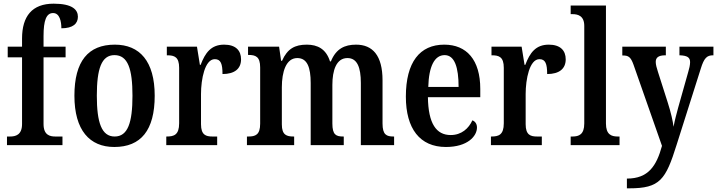

<svg xmlns="http://www.w3.org/2000/svg" viewBox="-20 -790 3903 1045"><path d="M18 0H320V-47H281C251 -47 217 -55 217 -115V-478H337V-536H217V-594C217 -679 232 -719 269 -719C305 -719 314 -673 314 -636C378 -636 404 -662 404 -699C404 -737 374 -770 272 -770C155 -770 100 -702 100 -580V-536H22V-478H100V-115C100 -55 64 -47 35 -47H18Z M602 10C747 10 822 -81 822 -269C822 -457 740 -547 605 -547C460 -547 385 -457 385 -269C385 -81 468 10 602 10ZM604 -47C533 -47 507 -123 507 -269C507 -415 532 -490 603 -490C676 -490 701 -415 701 -269C701 -123 676 -47 604 -47Z M885 0H1162V-47H1136C1101 -47 1074 -55 1074 -114V-278C1074 -359 1095 -468 1149 -468C1182 -468 1191 -442 1191 -387C1257 -387 1292 -416 1292 -467C1292 -515 1263 -547 1200 -547C1129 -547 1097 -503 1072 -437H1068L1052 -536H888V-489H891C929 -489 955 -480 955 -421V-119C955 -56 927 -47 888 -47H885Z M1324 0H1581V-47H1578C1540 -47 1514 -55 1514 -113V-315C1514 -399 1537 -474 1598 -474C1652 -474 1671 -424 1671 -338V0H1851V-47H1848C1809 -47 1789 -56 1789 -118V-328C1789 -406 1810 -474 1871 -474C1924 -474 1944 -424 1944 -338V0H2125V-47H2122C2084 -47 2062 -56 2062 -118V-353C2062 -488 2008 -547 1918 -547C1856 -547 1809 -525 1781 -456H1776C1755 -523 1709 -547 1650 -547C1585 -547 1544 -525 1515 -459H1510L1499 -536H1330V-491H1332C1371 -491 1396 -482 1396 -423V-117C1396 -56 1370 -47 1332 -47H1324Z M2407 10C2525 10 2576 -49 2576 -96C2576 -117 2565 -130 2551 -135C2531 -91 2492 -55 2433 -55C2354 -55 2311 -118 2309 -261H2594V-306C2594 -464 2520 -547 2398 -547C2265 -547 2189 -452 2189 -264C2189 -90 2265 10 2407 10ZM2476 -317H2311C2314 -429 2345 -490 2400 -490C2455 -490 2476 -422 2476 -317Z M2652 0H2929V-47H2903C2868 -47 2841 -55 2841 -114V-278C2841 -359 2862 -468 2916 -468C2949 -468 2958 -442 2958 -387C3024 -387 3059 -416 3059 -467C3059 -515 3030 -547 2967 -547C2896 -547 2864 -503 2839 -437H2835L2819 -536H2655V-489H2658C2696 -489 2722 -480 2722 -421V-119C2722 -56 2694 -47 2655 -47H2652Z M3086 0H3352V-47H3342C3307 -47 3278 -58 3278 -118V-760H3086V-713H3096C3124 -713 3160 -705 3160 -649V-118C3160 -58 3131 -47 3096 -47H3086Z M3392 182V235H3405C3572 235 3603 189 3663 -3L3794 -416C3812 -475 3828 -489 3861 -489H3863V-536H3678V-489H3682C3718 -487 3736 -479 3736 -452C3736 -436 3731 -415 3726 -399L3671 -204C3662 -170 3652 -134 3646 -100C3642 -131 3632 -177 3614 -233L3561 -399C3554 -420 3549 -439 3549 -453C3549 -476 3563 -489 3601 -489H3604V-536H3367V-488H3371C3400 -488 3413 -480 3428 -438L3583 4C3553 113 3509 182 3392 182Z"/></svg>

Font: Noto Serif Tamil Condensed SemiBold
Style: Regular
Weight: 600
Width: 3
Designer: Indian Type Foundry, Tom Grace, and the Monotype Design Team
Foundry: Monotype Imaging Inc.
Version: Version 2.004